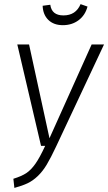

<svg xmlns="http://www.w3.org/2000/svg" viewBox="-20 -901 525 932"><path d="M285.2 -778.8Q240.7 -778.8 214.6 -804.4Q188.5 -830.1 187 -873L224.1 -877.9Q231 -826.2 288.1 -826.2Q348.1 -826.2 371.1 -880.9L404.8 -869.1Q393.6 -826.7 361.3 -802.7Q329.1 -778.8 285.2 -778.8ZM484.9 -685.1 252 -189Q226.6 -134.8 206.8 -101.8Q187 -68.8 163.1 -46.1Q139.2 -23.4 114 -11.5Q88.9 0.5 49.8 11.2L44.9 -33.2Q84.5 -45.4 107.4 -60.5Q130.4 -75.7 151.6 -105.7Q172.9 -135.7 199.2 -192.9H179.2L64 -685.1H121.1L220.2 -230L424.8 -685.1Z"/></svg>

Font: Fira Sans Compressed Light
Style: Italic
Weight: 300
Width: 3
Italic angle: -8°
Designer: Carrois Corporate & Edenspiekermann AG
Foundry: Carrois Corporate GbR & Edenspiekermann AG
Version: Version 4.203;PS 004.203;hotconv 1.0.88;makeotf.lib2.5.64775